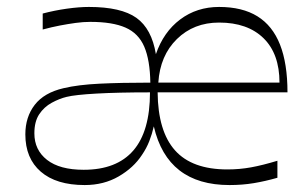

<svg xmlns="http://www.w3.org/2000/svg" viewBox="-20 -517 884 553"><path d="M224 16Q142 16 97.5 -22.5Q53 -61 53 -130Q53 -180 80 -215Q107 -250 163 -263Q205 -273 267 -276Q329 -279 413 -279Q412 -344 395.5 -382.5Q379 -421 341.5 -437.5Q304 -454 240 -454Q220 -454 198 -451Q176 -448 152.5 -443.5Q129 -439 103 -432V-478Q137 -487 172.5 -492Q208 -497 236 -497Q329 -497 373 -465.5Q417 -434 429 -361Q451 -425 499 -461Q547 -497 611 -497Q678 -497 721.5 -470Q765 -443 786.5 -388.5Q808 -334 808 -251H434Q435 -139 484 -84Q533 -29 635 -29Q670 -29 703 -35Q736 -41 779 -54V-5Q744 5 711 10.5Q678 16 641 16Q462 16 423 -153Q418 -131 410 -110.5Q402 -90 389 -71Q365 -34 322 -9Q279 16 224 16ZM221 -28Q316 -28 364 -83.5Q412 -139 412 -251Q320 -251 258 -247.5Q196 -244 172 -238Q151 -233 129 -221Q107 -209 93 -188Q79 -167 79 -133Q79 -85 115.5 -56.5Q152 -28 221 -28ZM436 -279H785Q785 -362 739 -407Q693 -452 611 -452Q538 -452 489.5 -404.5Q441 -357 436 -279Z"/></svg>

Font: Ojuju Light
Style: Regular
Weight: 300
Designer: Chisaokwu Joboson, Mirko Velimirovic
Foundry: Udi Foundry
Version: Version 1.000